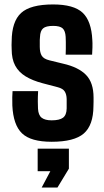

<svg xmlns="http://www.w3.org/2000/svg" viewBox="-20 -629 470 864"><path d="M212.5 9Q118.5 9 79 -29Q39.5 -67 35.5 -154.5Q35 -174 35.2 -191.5Q35.5 -209 36.5 -219H151.5Q150 -190 150.2 -171.8Q150.5 -153.5 151 -140Q152.5 -111 167.5 -99.2Q182.5 -87.5 212.5 -87.5Q248 -87.5 263.8 -99.5Q279.5 -111.5 280 -141Q280 -154 280 -158.5Q280 -163 280 -167.2Q280 -171.5 280 -183.5Q279.5 -204.5 271.2 -217.5Q263 -230.5 240 -236.5L171.5 -254.5Q126 -266.5 95 -285.5Q64 -304.5 48.2 -334Q32.5 -363.5 32.5 -407.5Q32 -418 32 -426.5Q32 -435 32.5 -443.5Q33 -532 74.8 -570.5Q116.5 -609 219 -609Q312 -609 351.8 -571.8Q391.5 -534.5 395.5 -448.5Q396.5 -438 396 -415Q395.5 -392 394.5 -383H275.5Q276 -394.5 276.2 -410Q276.5 -425.5 276.2 -440Q276 -454.5 275.5 -463Q274 -490 262 -501.2Q250 -512.5 219 -512.5Q186.5 -512.5 173.8 -501.2Q161 -490 160 -463Q159.5 -458.5 159 -449Q158.5 -439.5 159 -418.5Q159 -393.5 167.5 -378.8Q176 -364 202.5 -357.5L264 -342.5Q332.5 -327 366.8 -292.2Q401 -257.5 401 -190Q401 -180 401 -170.8Q401 -161.5 400.5 -151Q400 -65.5 357 -28.2Q314 9 212.5 9ZM167.5 215 206.5 141.5H149.5V40H290V130L238.5 215Z"/></svg>

Font: Big Shoulders
Style: Bold
Weight: 700
Designer: Patric King
Foundry: XO Type Co
Version: Version 2.002